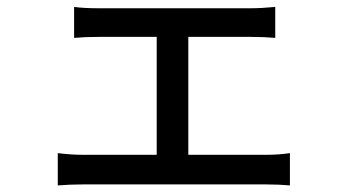

<svg xmlns="http://www.w3.org/2000/svg" viewBox="-20 -532 1017 563"><path d="M197.3 -511.7Q225.6 -507.8 267.6 -507.8H716.8Q746.1 -507.8 787.1 -511.7V-420.9Q754.9 -423.8 716.8 -423.8H532.2V-78.1H761.7Q797.9 -78.1 830.1 -83V11.7Q798.8 8.8 761.7 8.8H221.7Q185.5 8.8 149.4 11.7V-83Q188.5 -78.1 221.7 -78.1H439.5V-423.8H267.6Q228.5 -423.8 197.3 -420.9Z"/></svg>

Font: Min Sans Medium
Style: Regular
Weight: 500
Designer: Jinseong-Kim, NotoSansCJK, Nunito
Foundry: Jinseong-Kim
Version: Version 1.400;Glyphs 3.1.2 (3151)